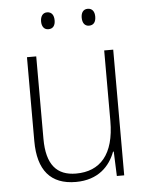

<svg xmlns="http://www.w3.org/2000/svg" viewBox="-52 -752 626 805"><g transform="rotate(-5 261.0 -349.5)"><path d="M148 -673C148 -653 157 -638 176 -638C196 -638 205 -652 205 -673C205 -694 196 -709 176 -709C157 -709 148 -693 148 -673ZM319 -674C319 -653 328 -638 347 -638C367 -638 376 -652 376 -674C376 -694 367 -709 347 -709C328 -709 319 -694 319 -674ZM439 -529H401V-232C401 -91 340 -25 239 -25C158 -25 115 -73 115 -182V-529H76V-176C76 -53 129 10 235 10C330 10 379 -44 401 -103H404L408 0H439Z"/></g></svg>

Font: Noto Sans Lao SemiCondensed ExtraLight
Style: Regular
Weight: 200
Width: 4
Designer: Monotype Design Team
Foundry: Monotype Imaging Inc.
Version: Version 2.003